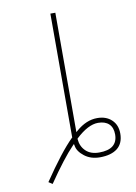

<svg xmlns="http://www.w3.org/2000/svg" viewBox="-93 -831 686 968"><g transform="rotate(-10 250.0 -347.0)"><path d="M77.1 63.5Q170.9 -75.2 232.4 -135.7L234.4 -136.7V-771.5H259.8V-160.2L267.6 -167Q319.3 -211.9 375 -211.9Q420.9 -211.9 448.7 -185.5Q476.6 -159.2 476.6 -115.2Q476.6 -65.4 445.3 -40Q413.1 -14.6 355.5 -14.6Q308.6 -14.6 276.4 -39.6Q244.1 -64.5 239.3 -93.8L237.3 -103.5L230.5 -96.7Q176.8 -41 96.7 76.2ZM375 -187.5Q324.2 -187.5 260.7 -127.9L259.8 -126V-124Q262.7 -86.9 287.6 -63Q312.5 -39.1 355.5 -39.1Q402.3 -39.1 425.8 -57.6Q450.2 -77.1 450.2 -115.2Q450.2 -150.4 430.7 -168.9Q411.1 -187.5 375 -187.5Z"/></g></svg>

Font: Mgen+ 1m thin
Style: Regular
Weight: 100
Designer: [Source Han Sans]
Ryoko NISHIZUKA  (kana & ideographs); Paul D. Hunt (Latin, Greek & Cyrillic); Wenlong ZHANG  (bopomofo
Version: Version 1.059.20150602